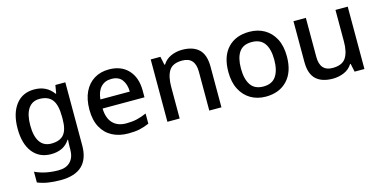

<svg xmlns="http://www.w3.org/2000/svg" viewBox="-74 -956 3210 1603"><g transform="rotate(-15 1530.5 -154.5)"><path d="M269 -549Q376 -549 434 -468H439L451 -539H537V7Q537 122 475.5 181Q414 240 288 240Q229 240 180.5 232Q132 224 91 207V114Q177 156 294 156Q360 156 396 118.5Q432 81 432 13V-5Q432 -18 433 -39Q434 -60 435 -71H431Q404 -29 363 -9.5Q322 10 269 10Q167 10 109.5 -63.5Q52 -137 52 -268Q52 -398 109.5 -473.5Q167 -549 269 -549ZM291 -461Q228 -461 194.5 -411Q161 -361 161 -267Q161 -173 194.5 -124Q228 -75 293 -75Q367 -75 401.5 -115.5Q436 -156 436 -248V-268Q436 -371 401 -416Q366 -461 291 -461Z M915 -549Q1021 -549 1082 -483.5Q1143 -418 1143 -305V-247H781Q783 -164 824.5 -120Q866 -76 941 -76Q993 -76 1033.5 -85.5Q1074 -95 1117 -114V-26Q1076 -8 1035 1Q994 10 937 10Q858 10 798.5 -21Q739 -52 705.5 -113.5Q672 -175 672 -265Q672 -356 702.5 -419Q733 -482 787.5 -515.5Q842 -549 915 -549ZM915 -467Q858 -467 823.5 -430Q789 -393 783 -325H1037Q1036 -388 1006.5 -427.5Q977 -467 915 -467Z M1548 -549Q1642 -549 1692 -502Q1742 -455 1742 -351V0H1637V-336Q1637 -462 1526 -462Q1443 -462 1412 -413Q1381 -364 1381 -272V0H1275V-539H1359L1374 -467H1380Q1406 -509 1451.5 -529Q1497 -549 1548 -549Z M2380 -270Q2380 -136 2311 -63Q2242 10 2125 10Q2052 10 1995.5 -23Q1939 -56 1906.5 -118.5Q1874 -181 1874 -270Q1874 -404 1942 -476.5Q2010 -549 2128 -549Q2202 -549 2258.5 -516.5Q2315 -484 2347.5 -422Q2380 -360 2380 -270ZM1983 -270Q1983 -179 2017.5 -128Q2052 -77 2127 -77Q2202 -77 2236.5 -128Q2271 -179 2271 -270Q2271 -362 2236 -411.5Q2201 -461 2126 -461Q2051 -461 2017 -411.5Q1983 -362 1983 -270Z M2978 -539V0H2893L2878 -71H2873Q2847 -29 2801 -9.5Q2755 10 2704 10Q2609 10 2559 -37Q2509 -84 2509 -186V-539H2616V-202Q2616 -77 2725 -77Q2808 -77 2840 -126Q2872 -175 2872 -266V-539Z"/></g></svg>

Font: Noto Sans Myanmar Medium
Style: Regular
Weight: 500
Designer: Monotype Design Team
Foundry: Monotype Imaging Inc.
Version: Version 2.107; ttfautohint (v1.8.4.7-5d5b)